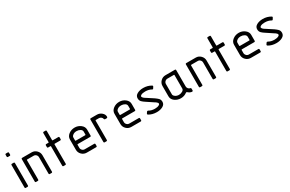

<svg xmlns="http://www.w3.org/2000/svg" viewBox="142 -1824 4570 3022"><g transform="rotate(-30 2426.5 -312.5)"><path d="M62 -16.6V-421.4Q62 -438 78.6 -438H107.9Q124.5 -438 124.5 -421.4V-16.6Q124.5 0 107.9 0H78.6Q62 0 62 -16.6ZM62 -578.6V-607.9Q62 -624.5 78.6 -624.5H107.9Q124.5 -624.5 124.5 -607.9V-578.6Q124.5 -562 107.9 -562H78.6Q62 -562 62 -578.6Z M561 -313.5V-16.6Q561 0 544.4 0H515.1Q498.5 0 498.5 -16.6V-313.5Q498.5 -339.4 480.5 -357.7Q462.4 -376 436.5 -376H319.3Q311 -376 311 -367.7V-16.6Q311 0 294.4 0H265.1Q248.5 0 248.5 -16.6V-421.4Q248.5 -438 265.1 -438H436.5Q487.3 -438 524.2 -401.1Q561 -364.3 561 -313.5Z M747.6 -16.6V-366.2Q747.6 -374.5 739.3 -374.5H701.7Q685.1 -374.5 685.1 -391.1V-419.9Q685.1 -436.5 701.7 -436.5H739.3Q747.6 -436.5 747.6 -444.8V-607.9Q747.6 -624.5 764.2 -624.5H794.4Q811 -624.5 811 -607.9V-444.8Q811 -436.5 819.3 -436.5H918.5Q935.1 -436.5 935.1 -419.9V-391.1Q935.1 -374.5 918.5 -374.5H819.3Q811 -374.5 811 -366.2V-16.6Q811 0 794.4 0H764.2Q747.6 0 747.6 -16.6Z M1130.9 -250H1300.8Q1309.1 -250 1309.1 -258.3V-312Q1309.1 -339.8 1280 -357.2Q1251 -374.5 1215.8 -374.5Q1172.4 -374.5 1146.5 -353.5Q1121.6 -335 1121.6 -312V-258.3Q1121.6 -250 1130.9 -250ZM1371.6 -312V-204.6Q1371.6 -188 1355 -188H1130.9Q1121.6 -188 1121.6 -179.7V-124.5Q1121.6 -99.6 1140.1 -80.8Q1158.7 -62 1185.1 -62H1355Q1371.6 -62 1371.6 -45.4V-16.6Q1371.6 0 1355 0H1185.1Q1133.3 0 1096.2 -36.9Q1059.1 -73.7 1059.1 -124.5V-312Q1059.1 -365.7 1106.4 -401.9Q1153.8 -438 1215.8 -438Q1276.9 -438 1324.2 -401.4Q1371.6 -364.7 1371.6 -312Z M1495.6 -16.6V-421.4Q1495.6 -438 1512.2 -438H1621.6Q1669.4 -438 1707 -406.2Q1744.6 -374.5 1744.6 -332Q1744.6 -323.7 1740 -317.9Q1735.4 -312 1728 -312H1698.2Q1686 -312 1682.6 -325.7Q1678.7 -346.2 1661.4 -360.4Q1644 -374.5 1621.6 -374.5H1566.4Q1558.1 -374.5 1558.1 -366.2V-16.6Q1558.1 0 1541.5 0H1512.2Q1495.6 0 1495.6 -16.6Z M1940.4 -250H2110.4Q2118.7 -250 2118.7 -258.3V-312Q2118.7 -339.8 2089.6 -357.2Q2060.5 -374.5 2025.4 -374.5Q1981.9 -374.5 1956.1 -353.5Q1931.2 -335 1931.2 -312V-258.3Q1931.2 -250 1940.4 -250ZM2181.2 -312V-204.6Q2181.2 -188 2164.6 -188H1940.4Q1931.2 -188 1931.2 -179.7V-124.5Q1931.2 -99.6 1949.7 -80.8Q1968.3 -62 1994.6 -62H2164.6Q2181.2 -62 2181.2 -45.4V-16.6Q2181.2 0 2164.6 0H1994.6Q1942.9 0 1905.8 -36.9Q1868.7 -73.7 1868.7 -124.5V-312Q1868.7 -365.7 1916 -401.9Q1963.4 -438 2025.4 -438Q2086.4 -438 2133.8 -401.4Q2181.2 -364.7 2181.2 -312Z M2605 -399.4Q2618.7 -391.1 2610.4 -376.5L2594.7 -351.6Q2586.4 -337.9 2571.8 -347.7Q2526.4 -374.5 2461.9 -374.5Q2413.1 -374.5 2386.2 -359.9Q2369.6 -350.6 2367.7 -338.4Q2367.7 -330.1 2374.5 -320.6Q2381.3 -311 2387 -306.4Q2392.6 -301.8 2404.8 -292.5L2418.5 -284.2L2541 -204.6Q2574.2 -180.7 2593.8 -161.6Q2617.7 -137.7 2617.7 -98.6Q2617.7 -50.8 2571.5 -25.4Q2525.4 0 2461.9 0Q2380.9 0 2318.8 -37.1Q2304.2 -48.3 2313.5 -61L2329.1 -85Q2337.4 -96.2 2352.1 -90.3Q2395.5 -62.5 2461.9 -62Q2508.8 -62 2536.6 -77.6Q2555.2 -86.9 2555.2 -99.6Q2555.2 -103.5 2553.7 -108.4Q2552.2 -113.3 2549.6 -116.7Q2546.9 -120.1 2542.7 -124.3Q2538.6 -128.4 2535.6 -131.1Q2532.7 -133.8 2527.3 -137.9Q2522 -142.1 2519.5 -143.6Q2517.1 -145 2512 -148.7Q2506.8 -152.3 2505.4 -152.3L2383.3 -233.4Q2352.1 -252.9 2330.1 -274.9Q2305.2 -298.8 2305.2 -339.4Q2305.2 -387.2 2351.6 -412.6Q2397.9 -438 2461.9 -438Q2540.5 -438 2605 -399.4Z M3054.2 -419.9V-122.6Q3054.2 -102.1 3069.3 -84.2Q3084.5 -66.4 3104 -64.5Q3117.7 -60.5 3117.7 -47.9V-17.6Q3117.7 -1 3097.7 -1Q3059.1 -6.3 3028.3 -36.1Q3020 -44.4 3005.4 -34.2Q2960 0 2898.4 0Q2836.4 0 2789.1 -35.2Q2741.7 -70.3 2741.7 -124.5V-312Q2741.7 -362.8 2778.6 -399.7Q2815.4 -436.5 2867.7 -436.5H3037.6Q3054.2 -436.5 3054.2 -419.9ZM2991.7 -124.5V-366.2Q2991.7 -374.5 2983.4 -374.5H2867.7Q2841.8 -374.5 2823 -356.4Q2804.2 -338.4 2804.2 -312V-124.5Q2804.2 -102.5 2831.8 -82.3Q2859.4 -62 2898.4 -62Q2932.6 -62 2962.2 -79.3Q2991.7 -96.7 2991.7 -124.5Z M3543.5 -313.5V-16.6Q3543.5 0 3526.9 0H3497.6Q3481 0 3481 -16.6V-313.5Q3481 -339.4 3462.9 -357.7Q3444.8 -376 3418.9 -376H3301.8Q3293.5 -376 3293.5 -367.7V-16.6Q3293.5 0 3276.9 0H3247.6Q3231 0 3231 -16.6V-421.4Q3231 -438 3247.6 -438H3418.9Q3469.7 -438 3506.6 -401.1Q3543.5 -364.3 3543.5 -313.5Z M3730 -16.6V-366.2Q3730 -374.5 3721.7 -374.5H3684.1Q3667.5 -374.5 3667.5 -391.1V-419.9Q3667.5 -436.5 3684.1 -436.5H3721.7Q3730 -436.5 3730 -444.8V-607.9Q3730 -624.5 3746.6 -624.5H3776.9Q3793.5 -624.5 3793.5 -607.9V-444.8Q3793.5 -436.5 3801.8 -436.5H3900.9Q3917.5 -436.5 3917.5 -419.9V-391.1Q3917.5 -374.5 3900.9 -374.5H3801.8Q3793.5 -374.5 3793.5 -366.2V-16.6Q3793.5 0 3776.9 0H3746.6Q3730 0 3730 -16.6Z M4113.3 -250H4283.2Q4291.5 -250 4291.5 -258.3V-312Q4291.5 -339.8 4262.5 -357.2Q4233.4 -374.5 4198.2 -374.5Q4154.8 -374.5 4128.9 -353.5Q4104 -335 4104 -312V-258.3Q4104 -250 4113.3 -250ZM4354 -312V-204.6Q4354 -188 4337.4 -188H4113.3Q4104 -188 4104 -179.7V-124.5Q4104 -99.6 4122.6 -80.8Q4141.1 -62 4167.5 -62H4337.4Q4354 -62 4354 -45.4V-16.6Q4354 0 4337.4 0H4167.5Q4115.7 0 4078.6 -36.9Q4041.5 -73.7 4041.5 -124.5V-312Q4041.5 -365.7 4088.9 -401.9Q4136.2 -438 4198.2 -438Q4259.3 -438 4306.6 -401.4Q4354 -364.7 4354 -312Z M4777.8 -399.4Q4791.5 -391.1 4783.2 -376.5L4767.6 -351.6Q4759.3 -337.9 4744.6 -347.7Q4699.2 -374.5 4634.8 -374.5Q4585.9 -374.5 4559.1 -359.9Q4542.5 -350.6 4540.5 -338.4Q4540.5 -330.1 4547.4 -320.6Q4554.2 -311 4559.8 -306.4Q4565.4 -301.8 4577.6 -292.5L4591.3 -284.2L4713.9 -204.6Q4747.1 -180.7 4766.6 -161.6Q4790.5 -137.7 4790.5 -98.6Q4790.5 -50.8 4744.4 -25.4Q4698.2 0 4634.8 0Q4553.7 0 4491.7 -37.1Q4477.1 -48.3 4486.3 -61L4502 -85Q4510.3 -96.2 4524.9 -90.3Q4568.4 -62.5 4634.8 -62Q4681.6 -62 4709.5 -77.6Q4728 -86.9 4728 -99.6Q4728 -103.5 4726.6 -108.4Q4725.1 -113.3 4722.4 -116.7Q4719.7 -120.1 4715.6 -124.3Q4711.4 -128.4 4708.5 -131.1Q4705.6 -133.8 4700.2 -137.9Q4694.8 -142.1 4692.4 -143.6Q4689.9 -145 4684.8 -148.7Q4679.7 -152.3 4678.2 -152.3L4556.2 -233.4Q4524.9 -252.9 4502.9 -274.9Q4478 -298.8 4478 -339.4Q4478 -387.2 4524.4 -412.6Q4570.8 -438 4634.8 -438Q4713.4 -438 4777.8 -399.4Z"/></g></svg>

Font: GOSTRUS
Style: type_B
Weight: 400
Designer: Юрий и Татьяна Кривогуз
Version: Version 02.00